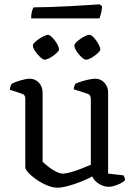

<svg xmlns="http://www.w3.org/2000/svg" viewBox="-20 -864 625 888"><path d="M246 4Q223 4 197 -7Q171 -18 148 -34Q125 -50 111 -65.5Q97 -81 97 -90V-407Q97 -416 93.5 -422Q90 -428 80 -431L25 -449Q27 -460 29.5 -467Q32 -474 35 -477Q50 -485 76 -492.5Q102 -500 116 -500Q143 -500 160 -481.5Q177 -463 177 -436V-116Q187 -106 203.5 -93Q220 -80 238.5 -70.5Q257 -61 271 -61Q284 -61 307.5 -67.5Q331 -74 356 -84Q381 -94 400 -102V-407Q400 -416 396 -422.5Q392 -429 383 -431L321 -451Q322 -461 324.5 -467.5Q327 -474 329 -477Q340 -482 357.5 -487.5Q375 -493 392.5 -496.5Q410 -500 420 -500Q446 -500 463 -481.5Q480 -463 480 -436V-61L551 -53Q553 -50 555.5 -44Q558 -38 558 -31Q552 -23 538 -16Q524 -9 509 -4.5Q494 0 484 0Q459 0 436.5 -14.5Q414 -29 407 -48Q385 -36 355 -24Q325 -12 295.5 -4Q266 4 246 4ZM377 -588Q371 -588 362 -595.5Q353 -603 344 -613.5Q335 -624 329.5 -635Q324 -646 324 -652Q324 -660 332 -668Q340 -676 351.5 -684Q363 -692 374.5 -697.5Q386 -703 392 -703Q400 -703 408.5 -695.5Q417 -688 425 -676.5Q433 -665 438.5 -654Q444 -643 444 -636Q444 -629 431.5 -617.5Q419 -606 403.5 -597Q388 -588 377 -588ZM186 -588Q180 -588 171 -595.5Q162 -603 153 -613.5Q144 -624 138 -634.5Q132 -645 132 -652Q132 -660 140.5 -668Q149 -676 160.5 -684Q172 -692 184 -697.5Q196 -703 202 -703Q208 -703 216.5 -695.5Q225 -688 233.5 -677Q242 -666 247.5 -654.5Q253 -643 253 -636Q253 -629 240.5 -617.5Q228 -606 212 -597Q196 -588 186 -588ZM124 -779Q124 -799 128 -812.5Q132 -826 136 -830Q167 -830 211.5 -831.5Q256 -833 302.5 -835.5Q349 -838 386.5 -840.5Q424 -843 441 -844L452 -835Q451 -816 447 -801Q443 -786 440 -779Z"/></svg>

Font: Texturina 12pt Light
Style: Regular
Weight: 300
Designer: Guillermo Torres Carreño
Foundry: Omnibus-Type
Version: Version 1.002